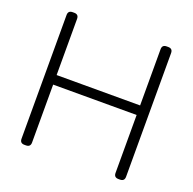

<svg xmlns="http://www.w3.org/2000/svg" viewBox="-121 -802 928 925"><g transform="rotate(20 343.0 -340.0)"><path d="M75 -23V-657Q75 -680 98 -680H106Q129 -680 129 -657V-369H557V-657Q557 -680 580 -680H588Q611 -680 611 -657V-23Q611 0 588 0H580Q557 0 557 -23V-320H129V-23Q129 0 106 0H98Q75 0 75 -23Z"/></g></svg>

Font: Mitr ExtraLight
Style: Regular
Weight: 250
Designer: Thanarat Vachiruckul
Foundry: Cadson Demak Co.,Ltd.
Version: Version 1.000